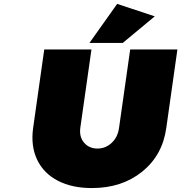

<svg xmlns="http://www.w3.org/2000/svg" viewBox="-20 -955 930 985"><path d="M149.9 -297.9 207 -701.2H449.2L392.1 -299.8Q385.7 -252.4 411.6 -222.7Q437.5 -192.9 480 -192.9Q521.5 -192.9 553 -222.2Q584.5 -251.5 590.8 -299.8L647.9 -701.2H890.1L833 -297.9Q813.5 -158.2 709.2 -74.2Q605 9.8 451.2 9.8Q349.1 9.8 276.4 -28.1Q203.6 -65.9 170.4 -136Q137.2 -206.1 149.9 -297.9ZM439 -734.9 581.1 -935.1 773.9 -871.1 609.9 -734.9Z"/></svg>

Font: Trueno UltraBlack
Style: Italic
Weight: 950
Designer: Julieta Ulanovsky
Foundry: Julieta Ulanovsky
Version: Version 3.001b | FøM Fix